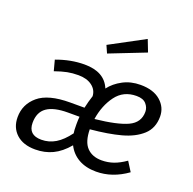

<svg xmlns="http://www.w3.org/2000/svg" viewBox="-139 -938 1096 1091"><g transform="rotate(20 408.5 -392.5)"><path d="M442 -450Q471 -488 518 -513Q565 -538 624 -538Q702 -538 745.5 -500Q789 -462 789 -406Q789 -336 743.5 -294.5Q698 -253 622.5 -232.5Q547 -212 438 -202Q439 -127 471.5 -93Q504 -59 561 -59Q599 -59 633 -71Q667 -83 704 -109L740 -52Q651 12 553 12Q491 12 447 -13Q403 -38 380 -84Q337 -33 289.5 -10.5Q242 12 185 12Q112 12 70.5 -26Q29 -64 29 -127Q29 -205 89.5 -256Q150 -307 282 -307H368Q376 -345 389 -384Q387 -422 355.5 -445.5Q324 -469 273 -469Q237 -469 206.5 -463Q176 -457 133 -442L116 -506Q202 -538 285 -538Q406 -538 442 -450ZM443 -266Q577 -280 639 -309Q701 -338 701 -403Q701 -429 682.5 -450Q664 -471 624 -471Q545 -471 500.5 -411Q456 -351 443 -266ZM289 -249Q204 -249 162 -219.5Q120 -190 120 -126Q120 -52 199 -52Q245 -52 284 -75.5Q323 -99 360 -149Q357 -164 357 -203Q357 -231 359 -249ZM600 -725 383 -640 363 -685 572 -797Z"/></g></svg>

Font: FiraGO Book
Style: Italic
Weight: 350
Italic angle: -8°
Designer: bBox Type GmbH
Foundry: bBox Type GmbH
Version: Version 1.001